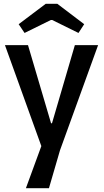

<svg xmlns="http://www.w3.org/2000/svg" viewBox="-20 -822 545 1008"><path d="M116 166 197 -55 6 -585H127L248 -175H253L373 -585H495L295 -33L237 166ZM109 -649 78 -695 220 -802H281L422 -695L392 -649L254 -717H247Z"/></svg>

Font: Ruda
Style: Bold
Weight: 700
Designer: Mariela Monsalve and Angelina Sanchez
Foundry: Mariela Monsalve and Angelina Sanchez
Version: Version 2.000